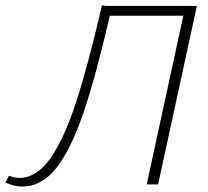

<svg xmlns="http://www.w3.org/2000/svg" viewBox="-41 -680 767 708"><path d="M542 0H500L635 -622H364Q312 -397 266.5 -263.5Q221 -130 167 -61Q113 8 40 8Q12 8 -21 -7L-8 -32Q13 -24 30 -24Q94 -24 145 -96.5Q196 -169 240 -304.5Q284 -440 335 -660L354 -658H685Z"/></svg>

Font: Ysabeau Light
Style: Italic
Weight: 300
Italic angle: -12°
Designer: Christian Thalmann (Catharsis Fonts)
Version: Version 0.003